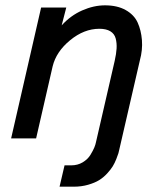

<svg xmlns="http://www.w3.org/2000/svg" viewBox="-20 -516 597 716"><path d="M202.1 180.2 220.7 100.6H245.6Q269.5 100.6 288.3 89.4Q307.1 78.1 317.1 61.8Q327.1 45.4 331.8 33.9Q336.4 22.5 337.9 14.2L407.7 -289.1Q413.6 -315.4 414.8 -335.2Q416 -355 411.4 -372.6Q406.7 -390.1 391.4 -399.4Q376 -408.7 350.6 -408.7Q293.5 -408.7 241.5 -366Q189.5 -323.2 176.3 -268.6L114.7 0H21.5L133.3 -487.8H227.1L210 -421.4Q243.2 -458 286.4 -477.1Q329.6 -496.1 371.6 -496.1Q417.5 -496.1 448.7 -478.5Q480 -460.9 493.2 -432.1Q506.3 -403.3 509.3 -366.5Q512.2 -329.6 501.5 -290.5L424.8 42Q423.3 49.3 421.6 55.4Q419.9 61.5 413.8 76.9Q407.7 92.3 400.4 104.2Q393.1 116.2 379.4 131.1Q365.7 146 349.4 156Q333 166 308.3 173.1Q283.7 180.2 254.9 180.2Z"/></svg>

Font: HK Grotesk Medium Italic
Style: Regular
Weight: 500
Italic angle: -13°
Designer: Alfredo Marco Pradil and Stefan Peev
Foundry: Hanken Design Co.
Version: Version 1.000;PS 001.000;hotconv 1.0.88;makeotf.lib2.5.64775